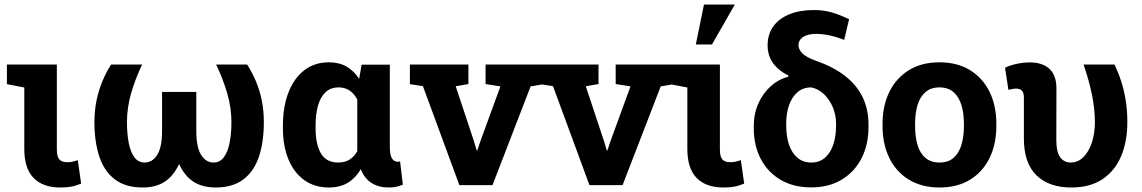

<svg xmlns="http://www.w3.org/2000/svg" viewBox="-20 -811 5002 841"><path d="M244.6 10.3Q168 10.3 127.2 -31.5Q86.4 -73.2 86.4 -158.7V-427.7L10.3 -442.4V-528.3H229V-156.7Q229 -125 239.7 -112.8Q250.5 -100.6 273.4 -100.6Q287.6 -100.6 295.9 -102.3Q304.2 -104 320.8 -109.4L335.4 -6.8Q312.5 2.9 292 6.6Q271.5 10.3 244.6 10.3Z M605 10.3Q530.3 10.3 483.6 -24.9Q437 -60.1 415.3 -124.5Q393.6 -189 393.6 -276.4Q393.6 -326.2 402.8 -370.8Q412.1 -415.5 428.5 -455.1Q444.8 -494.6 466.8 -528.3H602.5Q572.3 -464.8 554.2 -401.9Q536.1 -338.9 536.1 -276.4Q536.1 -225.1 543.9 -184.8Q551.8 -144.5 568.8 -121.8Q585.9 -99.1 613.3 -99.1Q647.5 -99.1 668.7 -132.6Q689.9 -166 689.9 -239.3V-408.2H839.8V-239.3Q839.8 -166 860.8 -132.6Q881.8 -99.1 915.5 -99.1Q943.4 -99.1 960.4 -122.1Q977.5 -145 985.6 -185.1Q993.7 -225.1 993.7 -276.4Q993.7 -338.9 975.3 -402.1Q957 -465.3 926.8 -528.3H1062.5Q1084.5 -494.1 1101.1 -454.8Q1117.7 -415.5 1126.7 -370.8Q1135.7 -326.2 1135.7 -276.4Q1135.7 -188.5 1114 -124.3Q1092.3 -60.1 1045.7 -24.9Q999 10.3 924.8 10.3Q867.2 10.3 828.1 -14.6Q789.1 -39.6 764.6 -92.3Q738.8 -38.6 700.2 -14.2Q661.6 10.3 605 10.3Z M1420.4 10.3Q1357.9 10.3 1312.7 -22.2Q1267.6 -54.7 1243.4 -113Q1219.2 -171.4 1219.2 -249.5V-259.8Q1219.2 -343.3 1243.4 -405.8Q1267.6 -468.3 1312.7 -503.2Q1357.9 -538.1 1420.4 -538.1Q1465.8 -538.1 1498 -519.3Q1530.3 -500.5 1553.2 -465.8L1564 -527.8H1687.5V-168.5Q1687.5 -131.8 1696.8 -117.2Q1706.1 -102.5 1722.2 -102.5Q1725.1 -102.5 1728 -103Q1731 -103.5 1732.4 -104.5L1744.6 -2.4Q1728.5 4.9 1713.6 7.6Q1698.7 10.3 1682.6 10.3Q1638.7 10.3 1607.4 -9.5Q1576.2 -29.3 1560.5 -69.8Q1537.1 -30.8 1503.2 -10.3Q1469.2 10.3 1420.4 10.3ZM1461.9 -99.1Q1490.7 -99.1 1511 -111.8Q1531.2 -124.5 1544.9 -148.4V-375.5Q1535.6 -392.6 1523.7 -404.3Q1511.7 -416 1496.6 -422.1Q1481.4 -428.2 1463.9 -428.2Q1428.2 -428.2 1405.8 -407Q1383.3 -385.7 1372.8 -347.9Q1362.3 -310.1 1362.3 -259.8V-249.5Q1362.3 -179.7 1385.5 -139.4Q1408.7 -99.1 1461.9 -99.1Z M1992.2 0 1832.5 -433.6 1775.4 -442.4V-528.3H2031.7V-442.9L1976.1 -433.1L2055.7 -193.4L2067.9 -152.3H2070.8L2084.5 -193.4L2171.9 -432.6L2106.9 -442.9V-528.3H2362.8V-442.4L2304.2 -432.6L2137.2 0Z M2562 0 2402.3 -433.6 2345.2 -442.4V-528.3H2601.6V-442.9L2545.9 -433.1L2625.5 -193.4L2637.7 -152.3H2640.6L2654.3 -193.4L2741.7 -432.6L2676.8 -442.9V-528.3H2932.6V-442.4L2874 -432.6L2707 0Z M3148.9 10.3Q3072.3 10.3 3031.5 -31.5Q2990.7 -73.2 2990.7 -158.7V-427.7L2914.6 -442.4V-528.3H3133.3V-156.7Q3133.3 -125 3144 -112.8Q3154.8 -100.6 3177.7 -100.6Q3191.9 -100.6 3200.2 -102.3Q3208.5 -104 3225.1 -109.4L3239.7 -6.8Q3216.8 2.9 3196.3 6.6Q3175.8 10.3 3148.9 10.3ZM3027.8 -616.2 3063.5 -791H3198.7L3098.6 -616.2Z M3533.7 9.8Q3455.6 9.8 3399.2 -23.4Q3342.8 -56.6 3312.3 -115Q3281.7 -173.3 3281.7 -249V-258.8Q3281.7 -312.5 3301.5 -357.2Q3321.3 -401.9 3355.2 -432.6Q3389.2 -463.4 3431.6 -474.6L3433.6 -480Q3390.1 -501.5 3366.2 -534.4Q3342.3 -567.4 3342.3 -612.3Q3342.3 -660.6 3366.9 -695.1Q3391.6 -729.5 3437.3 -748.3Q3482.9 -767.1 3545.4 -767.1Q3585.4 -767.1 3621.6 -757.1Q3657.7 -747.1 3699.2 -726.6L3677.7 -636.2Q3660.2 -643.1 3640.1 -649.2Q3620.1 -655.3 3598.6 -658.9Q3577.1 -662.6 3555.7 -662.6Q3518.6 -662.6 3498 -649.2Q3477.5 -635.7 3477.5 -612.3Q3477.5 -595.7 3493.4 -578.4Q3509.3 -561 3553.7 -544.9Q3630.4 -518.1 3681.4 -478.5Q3732.4 -439 3758.3 -385.7Q3784.2 -332.5 3784.2 -264.6V-254.9Q3784.2 -177.2 3753.7 -117.7Q3723.1 -58.1 3667 -24.2Q3610.8 9.8 3533.7 9.8ZM3533.7 -99.1Q3569.3 -99.1 3593.5 -120.1Q3617.7 -141.1 3629.9 -177.5Q3642.1 -213.9 3642.1 -260.7V-270.5Q3642.1 -306.2 3628.4 -339.8Q3614.7 -373.5 3590.3 -397.5Q3565.9 -421.4 3533.7 -428.2Q3498 -428.2 3473.6 -407.5Q3449.2 -386.7 3436.5 -351.1Q3423.8 -315.4 3423.8 -270.5V-260.7Q3423.8 -213.9 3436 -177.5Q3448.2 -141.1 3472.9 -120.1Q3497.6 -99.1 3533.7 -99.1Z M4095.7 10.3Q4017.6 10.3 3961.4 -23.9Q3905.3 -58.1 3875.5 -118.9Q3845.7 -179.7 3845.7 -258.8V-269Q3845.7 -347.7 3875.5 -408.4Q3905.3 -469.2 3961.2 -503.7Q4017.1 -538.1 4094.7 -538.1Q4173.3 -538.1 4229 -503.7Q4284.7 -469.2 4314.5 -408.7Q4344.2 -348.1 4344.2 -269V-258.8Q4344.2 -179.7 4314.5 -118.9Q4284.7 -58.1 4229 -23.9Q4173.3 10.3 4095.7 10.3ZM4095.7 -99.1Q4132.8 -99.1 4156.2 -119.1Q4179.7 -139.2 4190.9 -175Q4202.1 -210.9 4202.1 -258.8V-269Q4202.1 -315.9 4190.9 -351.8Q4179.7 -387.7 4156 -408Q4132.3 -428.2 4094.7 -428.2Q4058.1 -428.2 4034.2 -408Q4010.3 -387.7 3999.3 -351.8Q3988.3 -315.9 3988.3 -269V-258.8Q3988.3 -210.9 3999.3 -174.8Q4010.3 -138.7 4034.2 -118.9Q4058.1 -99.1 4095.7 -99.1Z M4672.9 10.3Q4574.7 10.3 4519.8 -43.2Q4464.8 -96.7 4464.8 -204.6V-383.3Q4464.8 -405.3 4456.1 -414.1Q4447.3 -422.9 4429.7 -422.9Q4421.9 -422.9 4413.1 -420.9Q4404.3 -418.9 4397 -417.5L4382.3 -514.2Q4400.9 -523.9 4430.9 -530.8Q4460.9 -537.6 4490.7 -537.6Q4546.4 -537.6 4576.9 -509.3Q4607.4 -481 4607.4 -423.3L4606.9 -197.3Q4606.9 -145.5 4623.8 -122.3Q4640.6 -99.1 4669.9 -99.1Q4701.7 -99.1 4725.3 -122.6Q4749 -146 4762.5 -186.3Q4775.9 -226.6 4775.9 -276.4Q4775.4 -338.4 4762 -401.4Q4748.5 -464.4 4726.1 -528.3H4861.8Q4878.4 -494.1 4891.1 -454.8Q4903.8 -415.5 4910.9 -370.8Q4918 -326.2 4918 -276.4Q4918 -191.4 4890.6 -126.7Q4863.3 -62 4808.8 -25.9Q4754.4 10.3 4672.9 10.3Z"/></svg>

Font: Robotiche
Style: Bold
Weight: 700
Designer: Google
Version: Version 2.001